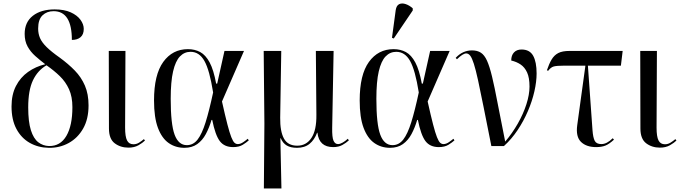

<svg xmlns="http://www.w3.org/2000/svg" viewBox="-20 -823 3838 1082"><path d="M255 10Q195 9 147.5 -18Q100 -45 72.5 -96.5Q45 -148 45 -223Q45 -290 70 -338.5Q95 -387 138 -417.5Q181 -448 235 -461Q205 -484 178.5 -507.5Q152 -531 135.5 -561Q119 -591 119 -632Q119 -698 165 -734Q211 -770 288 -770Q342 -770 378.5 -753.5Q415 -737 433.5 -711.5Q452 -686 452 -660Q452 -629 434 -613.5Q416 -598 385 -598Q385 -760 282 -760Q244 -760 219.5 -736.5Q195 -713 195 -662Q195 -633 205.5 -608.5Q216 -584 243 -557.5Q270 -531 317 -498Q365 -463 401.5 -425.5Q438 -388 458.5 -340.5Q479 -293 479 -229Q479 -152 448.5 -98.5Q418 -45 367 -17Q316 11 255 10ZM256 0Q320 1 354 -57Q388 -115 388 -219Q388 -278 369 -320Q350 -362 317 -394Q284 -426 242 -455Q192 -426 165.5 -370Q139 -314 139 -218Q139 -137 154 -89.5Q169 -42 195.5 -21.5Q222 -1 256 0Z M704 9Q659 9 626.5 -15.5Q594 -40 594 -99L593 -536H687L685 -104Q685 -53 696 -31.5Q707 -10 732 -10Q749 -10 763.5 -19Q778 -28 791 -39L797 -31Q784 -18 760.5 -4.5Q737 9 704 9Z M1019 10Q969 10 930.5 -17Q892 -44 870 -102.5Q848 -161 848 -257Q848 -402 900 -474Q952 -546 1039 -546Q1078 -546 1108.5 -529.5Q1139 -513 1161.5 -471Q1184 -429 1198 -352H1204L1245 -536H1355L1231 -251Q1249 -170 1261.5 -122Q1274 -74 1283.5 -50Q1293 -26 1301.5 -18.5Q1310 -11 1320 -11Q1335 -11 1351 -22Q1367 -33 1376 -41L1382 -32Q1369 -20 1348 -7Q1327 6 1294 6Q1244 6 1218.5 -28Q1193 -62 1176 -147H1172Q1159 -103 1140 -67.5Q1121 -32 1091.5 -11Q1062 10 1019 10ZM1033 -5Q1069 -5 1093.5 -36.5Q1118 -68 1138.5 -133.5Q1159 -199 1181 -302Q1161 -428 1132 -479.5Q1103 -531 1054 -531Q1019 -531 994 -505Q969 -479 955.5 -421Q942 -363 942 -266Q942 -123 964 -64Q986 -5 1033 -5Z M1467 239 1470 -126 1466 -536H1565L1559 -160Q1558 -83 1580 -42.5Q1602 -2 1655 -2Q1706 -2 1735 -45.5Q1764 -89 1763 -176L1760 -536H1860L1852 -103Q1851 -49 1859.5 -30Q1868 -11 1885 -11Q1896 -11 1911 -19.5Q1926 -28 1940 -41L1946 -32Q1931 -18 1909.5 -6Q1888 6 1858 6Q1778 6 1769 -75H1767Q1752 -35 1724.5 -12.5Q1697 10 1654 10Q1618 10 1596 -3Q1574 -16 1562 -44H1560L1566 239Z M2178 10Q2128 10 2089.5 -17Q2051 -44 2029 -102.5Q2007 -161 2007 -257Q2007 -402 2059 -474Q2111 -546 2198 -546Q2237 -546 2267.5 -529.5Q2298 -513 2320.5 -471Q2343 -429 2357 -352H2363L2404 -536H2514L2390 -251Q2408 -170 2420.5 -122Q2433 -74 2442.5 -50Q2452 -26 2460.5 -18.5Q2469 -11 2479 -11Q2494 -11 2510 -22Q2526 -33 2535 -41L2541 -32Q2528 -20 2507 -7Q2486 6 2453 6Q2403 6 2377.5 -28Q2352 -62 2335 -147H2331Q2318 -103 2299 -67.5Q2280 -32 2250.5 -11Q2221 10 2178 10ZM2192 -5Q2228 -5 2252.5 -36.5Q2277 -68 2297.5 -133.5Q2318 -199 2340 -302Q2320 -428 2291 -479.5Q2262 -531 2213 -531Q2178 -531 2153 -505Q2128 -479 2114.5 -421Q2101 -363 2101 -266Q2101 -123 2123 -64Q2145 -5 2192 -5ZM2199 -606 2189 -610 2210 -766Q2214 -792 2229.5 -799.5Q2245 -807 2266 -800Q2287 -793 2306 -776V-764Z M2749 0Q2723 -130 2705 -221Q2687 -312 2674 -371Q2661 -430 2650.5 -463Q2640 -496 2630 -509Q2620 -522 2607 -522Q2589 -522 2555 -489L2548 -497Q2587 -539 2640 -539Q2670 -539 2690 -526Q2710 -513 2724.5 -481Q2739 -449 2753 -391Q2767 -333 2784 -243Q2801 -153 2827 -25Q2867 -72 2898 -126.5Q2929 -181 2946.5 -235.5Q2964 -290 2964 -335Q2964 -385 2950.5 -414.5Q2937 -444 2914 -459.5Q2891 -475 2861 -482Q2861 -511 2876.5 -527.5Q2892 -544 2919 -544Q2965 -544 2984.5 -509Q3004 -474 3004 -409Q3004 -363 2991.5 -308Q2979 -253 2955 -197Q2931 -141 2897 -90Q2863 -39 2820 0Z M3340 6Q3284 6 3254 -23.5Q3224 -53 3233 -118L3279 -453H3159Q3118 -453 3101 -448.5Q3084 -444 3069 -424L3062 -427Q3074 -463 3088.5 -487.5Q3103 -512 3126 -524Q3149 -536 3190 -536H3489L3479 -453H3293L3319 -89Q3322 -48 3331.5 -29.5Q3341 -11 3369 -11Q3400 -11 3433 -44L3440 -36Q3413 -11 3391.5 -2.5Q3370 6 3340 6Z M3699 9Q3654 9 3621.5 -15.5Q3589 -40 3589 -99L3588 -536H3682L3680 -104Q3680 -53 3691 -31.5Q3702 -10 3727 -10Q3744 -10 3758.5 -19Q3773 -28 3786 -39L3792 -31Q3779 -18 3755.5 -4.5Q3732 9 3699 9Z"/></svg>

Font: Noto Serif Display SemiCondensed
Style: Regular
Weight: 400
Width: 4
Designer: Monotype Design Team
Foundry: Monotype Imaging Inc.
Version: Version 2.009